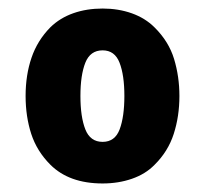

<svg xmlns="http://www.w3.org/2000/svg" viewBox="-20 -586 481 450"><path d="M400.5 -361Q400.5 -313.5 387.2 -272.2Q374 -231 342 -199.5Q321 -178 289.2 -167Q257.5 -156 220.5 -156Q142 -156 98 -200Q66.5 -231.5 53.2 -272.2Q40 -313 40 -361Q40 -410 53.8 -450.5Q67.5 -491 98 -522Q120.5 -544 151.8 -555Q183 -566 220.5 -566Q257.5 -566 289 -554.8Q320.5 -543.5 342 -522Q375.5 -489 388 -447.8Q400.5 -406.5 400.5 -361ZM168.5 -361Q168.5 -312 180 -282.8Q191.5 -253.5 220.5 -253.5Q249.5 -253.5 260.5 -283Q271.5 -312.5 271.5 -361Q271.5 -410 260.2 -439Q249 -468 220.5 -468Q191.5 -468 180 -439Q168.5 -410 168.5 -361Z"/></svg>

Font: Signika SC
Style: Bold
Weight: 700
Designer: Anna Giedryś
Foundry: Anna Giedryś
Version: Version 2.000; ttfautohint (v1.8.3) -l 8 -r 50 -G 200 -x 9 -